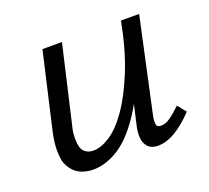

<svg xmlns="http://www.w3.org/2000/svg" viewBox="-86 -546 715 657"><g transform="rotate(-20 272.0 -217.5)"><path d="M386 5Q372 5 361.5 0Q351 -5 344.5 -16Q338 -27 337 -37Q336 -47 336 -51Q336 -64 339 -79L357 -158Q338 -124 318 -97Q278 -43 235 -18.5Q192 6 151 6Q128 6 107.5 -2Q87 -10 73 -29.5Q59 -49 57 -69Q55 -89 55 -98Q55 -126 63 -163L127 -441H198L135 -169Q128 -142 127.5 -129.5Q127 -117 127 -113Q127 -97 130.5 -84Q134 -71 145 -63Q156 -55 173 -55Q201 -55 234 -76.5Q267 -98 300 -145Q333 -192 363 -265Q393 -338 413 -441H479L405 -99Q402 -85 402 -76Q402 -70 404 -63Q406 -56 421 -56Q436 -56 453 -68Q470 -80 493 -102L518 -71Q483 -34 450 -14.5Q417 5 386 5Z"/></g></svg>

Font: Isabella Sans
Style: Italic
Weight: 400
Italic angle: -12°
Designer: Christian Thalmann (Catharsis Fonts), Cristiano Sobral
Foundry: The Isabella Sans Project Authors
Version: Version 2.026; ttfautohint (v1.8.4.7-5d5b-dirty)